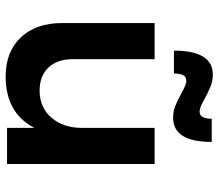

<svg xmlns="http://www.w3.org/2000/svg" viewBox="-68 -718 791 696"><g transform="rotate(90 328.0 -370.5)"><path d="M575 -535V0H444V-99Q390 5 258 5Q168 5 116 -50Q64 -105 64 -200V-535H195V-238Q195 -182 225.5 -150Q256 -118 310 -118Q372 -119 408 -162Q444 -205 444 -271V-535ZM407 -602Q385 -602 364.5 -610Q344 -618 319 -632Q287 -650 274 -650Q259 -650 253 -638.5Q247 -627 247 -605H164Q164 -746 251 -746Q273 -746 293.5 -738Q314 -730 339 -716Q371 -698 384 -698Q399 -698 405 -709.5Q411 -721 411 -742H495Q495 -602 407 -602Z"/></g></svg>

Font: Montserrat arm2 Medium
Style: Regular
Weight: 500
Designer: Julieta Ulanovsky
Foundry: Julieta Ulanovsky
Version: Version 6.000